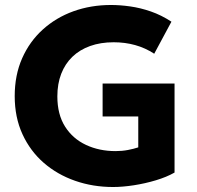

<svg xmlns="http://www.w3.org/2000/svg" viewBox="-20 -735 792 770"><path d="M433.5 15Q352.5 15 281 -10Q209.5 -35 155.2 -82.2Q101 -129.5 70 -197Q39 -264.5 39 -349.5Q39 -434 68.8 -501.2Q98.5 -568.5 151.5 -616.5Q204.5 -664.5 274.5 -689.8Q344.5 -715 425 -715Q462 -715 502.5 -709.2Q543 -703.5 585 -689Q627 -674.5 667.5 -648L598.5 -519.5Q562.5 -543 522 -554.2Q481.5 -565.5 436 -565.5Q383.5 -565.5 341.5 -550.5Q299.5 -535.5 270.2 -507.2Q241 -479 225.5 -439Q210 -399 210 -348.5Q210 -276 241 -227.2Q272 -178.5 325 -153.8Q378 -129 443.5 -129Q469.5 -129 493 -133.5Q516.5 -138 534.5 -144V-268H391.5V-400H680V-43Q648.5 -25 605.2 -12Q562 1 516.8 8Q471.5 15 433.5 15Z"/></svg>

Font: Geologica Cursive
Style: Bold
Weight: 700
Designer: Sindre Bremnes, Frode Helland
Foundry: Monokrom Skriftforlag AS
Version: Version 1.010;gftools[0.9.28]